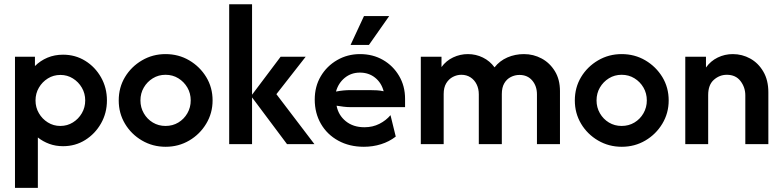

<svg xmlns="http://www.w3.org/2000/svg" viewBox="-20 -687 3724 915"><path d="M51.4 208.3V-416.7H146.5V-372.2Q172.2 -397.9 206.2 -412.2Q240.3 -426.4 280.6 -426.4Q338.9 -426.4 386.1 -397.2Q433.3 -368.1 461.5 -318.4Q489.6 -268.8 489.6 -208.3Q489.6 -148.6 461.5 -99Q433.3 -49.3 386.1 -19.8Q338.9 9.7 280.6 9.7Q245.1 9.7 214.9 -1.4Q184.7 -12.5 160.4 -31.9V208.3ZM267.4 -86.8Q300.7 -86.8 327.4 -103.5Q354.2 -120.1 370.1 -147.6Q386.1 -175 386.1 -208.3Q386.1 -241.7 370.1 -269.1Q354.2 -296.5 327.4 -313.2Q300.7 -329.9 268.1 -329.9Q234.7 -329.9 208 -313.2Q181.2 -296.5 165.3 -269.1Q149.3 -241.7 149.3 -208.3Q149.3 -175 165.3 -147.6Q181.2 -120.1 208 -103.5Q234.7 -86.8 267.4 -86.8Z M769.4 12.5Q707.6 12.5 656.6 -17.4Q605.6 -47.2 575.7 -97.2Q545.8 -147.2 545.8 -208.3Q545.8 -270.1 575.7 -319.8Q605.6 -369.4 656.6 -399.3Q707.6 -429.2 768.8 -429.2Q831.2 -429.2 881.9 -399.3Q932.6 -369.4 962.8 -319.8Q993.1 -270.1 993.1 -208.3Q993.1 -147.9 962.8 -97.6Q932.6 -47.2 881.9 -17.4Q831.2 12.5 769.4 12.5ZM768.8 -86.8Q802.8 -86.8 829.9 -103.1Q856.9 -119.4 872.9 -147.2Q888.9 -175 888.9 -208.3Q888.9 -242.4 872.9 -269.8Q856.9 -297.2 829.9 -313.9Q802.8 -330.6 768.8 -330.6Q735.4 -330.6 708.3 -313.9Q681.2 -297.2 665.3 -269.8Q649.3 -242.4 649.3 -208.3Q649.3 -175 665.3 -147.2Q681.2 -119.4 708.3 -103.1Q735.4 -86.8 768.8 -86.8Z M1347.9 0 1176.4 -229.2 1317.4 -416.7H1436.8L1297.2 -238.2L1478.5 0ZM1072.2 0V-666.7H1181.2V0Z M1713.9 12.5Q1645.1 12.5 1592 -16.7Q1538.9 -45.8 1509.4 -96.9Q1479.9 -147.9 1479.9 -212.5Q1479.9 -275 1508.7 -323.6Q1537.5 -372.2 1586.8 -400.7Q1636.1 -429.2 1695.8 -429.2Q1756.9 -429.2 1805.2 -401.4Q1853.5 -373.6 1881.9 -325.3Q1910.4 -277.1 1910.4 -216V-176.4H1651.4Q1634 -176.4 1617.4 -178.5Q1600.7 -180.6 1584 -183.3Q1592.4 -138.2 1627.8 -109.4Q1663.2 -80.6 1716.7 -80.6Q1756.2 -80.6 1788.2 -96.9Q1820.1 -113.2 1841 -138.2L1866 -36.1Q1834.7 -11.8 1795.8 0.3Q1756.9 12.5 1713.9 12.5ZM1581.2 -250.7Q1616.7 -257.6 1651.4 -257.6H1741Q1759.7 -257.6 1776.4 -256.6Q1793.1 -255.6 1808.3 -252.1Q1797.9 -292.4 1767.7 -316.7Q1737.5 -341 1695.1 -341Q1653.5 -341 1622.9 -316Q1592.4 -291 1581.2 -250.7ZM1650.7 -472.9 1714.6 -610.4H1834.7L1738.2 -472.9Z M1985.4 0V-416.7H2084V-367.4Q2106.2 -397.9 2139.6 -413.5Q2172.9 -429.2 2209.7 -429.2Q2247.9 -429.2 2281.2 -412.8Q2314.6 -396.5 2336.8 -366Q2361.1 -397.2 2397.9 -413.2Q2434.7 -429.2 2477.1 -429.2Q2522.2 -429.2 2561.1 -408.3Q2600 -387.5 2624.3 -347.9Q2648.6 -308.3 2648.6 -252.8V0H2538.9V-237.5Q2538.9 -277.1 2516.3 -303.5Q2493.8 -329.9 2455.6 -329.9Q2434 -329.9 2414.6 -320.1Q2395.1 -310.4 2383.3 -290.3Q2371.5 -270.1 2371.5 -238.9V0H2261.8V-237.5Q2261.8 -263.9 2251.4 -285.1Q2241 -306.2 2222.2 -318.4Q2203.5 -330.6 2178.5 -330.6Q2157.6 -330.6 2138.2 -320.5Q2118.8 -310.4 2106.6 -290.3Q2094.4 -270.1 2094.4 -238.9V0Z M2943.1 12.5Q2881.2 12.5 2830.2 -17.4Q2779.2 -47.2 2749.3 -97.2Q2719.4 -147.2 2719.4 -208.3Q2719.4 -270.1 2749.3 -319.8Q2779.2 -369.4 2830.2 -399.3Q2881.2 -429.2 2942.4 -429.2Q3004.9 -429.2 3055.6 -399.3Q3106.2 -369.4 3136.5 -319.8Q3166.7 -270.1 3166.7 -208.3Q3166.7 -147.9 3136.5 -97.6Q3106.2 -47.2 3055.6 -17.4Q3004.9 12.5 2943.1 12.5ZM2942.4 -86.8Q2976.4 -86.8 3003.5 -103.1Q3030.6 -119.4 3046.5 -147.2Q3062.5 -175 3062.5 -208.3Q3062.5 -242.4 3046.5 -269.8Q3030.6 -297.2 3003.5 -313.9Q2976.4 -330.6 2942.4 -330.6Q2909 -330.6 2881.9 -313.9Q2854.9 -297.2 2838.9 -269.8Q2822.9 -242.4 2822.9 -208.3Q2822.9 -175 2838.9 -147.2Q2854.9 -119.4 2881.9 -103.1Q2909 -86.8 2942.4 -86.8Z M3245.8 0V-416.7H3344.4V-365.3Q3366.7 -396.5 3400.3 -412.8Q3434 -429.2 3472.2 -429.2Q3516.7 -429.2 3555.2 -408Q3593.8 -386.8 3617.7 -345.8Q3641.7 -304.9 3641.7 -247.2V0H3531.9V-232.6Q3531.9 -270.8 3509 -300.7Q3486.1 -330.6 3443.8 -330.6Q3409 -330.6 3381.9 -306.6Q3354.9 -282.6 3354.9 -234V0Z"/></svg>

Font: Afacad SemiBold
Style: Regular
Weight: 600
Designer: Kristian Moeller
Foundry: Dicotype
Version: Version 1.000